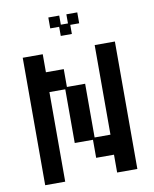

<svg xmlns="http://www.w3.org/2000/svg" viewBox="-90 -874 765 954"><g transform="rotate(-10 293.0 -397.0)"><path d="M60 12V-631H161V-540H251V-450H343V-179H423V-631H525V12H423V-78H333V-169H241V-440H161V12ZM265 -705V-751H220V-806H275V-760H311V-806H366V-751H321V-705Z"/></g></svg>

Font: Pixelify Sans
Style: Regular
Weight: 400
Designer: Stefie Justprince
Foundry: Typecalism Foundryline
Version: Version 1.000;February 13, 2025;FontCreator 15.0.0.3015 64-b